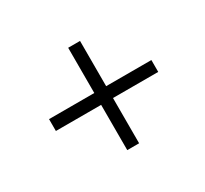

<svg xmlns="http://www.w3.org/2000/svg" viewBox="-111 -686 899 840"><g transform="rotate(-30 338.0 -265.5)"><path d="M313.2 -7V-235.6H84.6V-295.5H313.2V-524H373.1V-295.5H601.6V-235.6H373.1V-7Z"/></g></svg>

Font: Ancizar Serif Light
Style: Italic
Weight: 300
Italic angle: -4°
Designer: Cesar Puertas, Viviana Monsalve, Julian Moncada, Julian Prieto, Jose Castro, Felipe Aragon, Mariel Hernandez, Sara Alarc
Version: Version 8.100